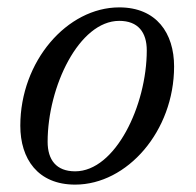

<svg xmlns="http://www.w3.org/2000/svg" viewBox="-20 -490 532 520"><path d="M183.5 10C324.5 10 451.5 -135 451.5 -310C451.5 -400 404 -470 303 -470C162 -470 35 -324.5 35 -149.5C35 -59.5 82.5 10 183.5 10ZM183.5 -26C132.5 -26 109 -57 109 -106C109 -255 194 -433.5 303 -433.5C354 -433.5 377.5 -402.5 377.5 -353.5C377.5 -204.5 292.5 -26 183.5 -26Z"/></svg>

Font: Bodoni* 06pt
Style: Italic
Weight: 400
Italic angle: -13°
Version: Version 2.3